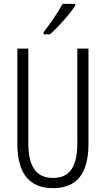

<svg xmlns="http://www.w3.org/2000/svg" viewBox="-20 -966 548 996"><path d="M371 -938V-946H305C278 -898 247 -852 206 -799V-788H240C280 -824 343 -893 371 -938ZM439 -221V-714H381V-222C381 -89 333 -43 255 -43C174 -43 127 -94 127 -222V-714H70V-221C70 -62 135 10 255 10C368 10 439 -53 439 -221Z"/></svg>

Font: Noto Sans Bengali ExtraCondensed Light
Style: Regular
Weight: 300
Width: 2
Designer: Joana Ranito - Universal Thirst; Jelle Bosma - Monotype Design Team
Foundry: Universal Thirst ehf.
Version: Version 3.000